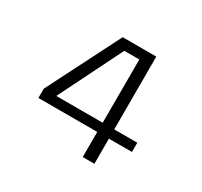

<svg xmlns="http://www.w3.org/2000/svg" viewBox="-145 -893 1141 1086"><g transform="rotate(30 425.0 -350.0)"><path d="M736 -224.5V-164H585.5V0H509L509.5 -164H125V-224.5L366 -700H585.5V-224.5ZM510.5 -638H412.5L207 -224.5H510Z"/></g></svg>

Font: League Mono Wide Light
Style: Regular
Weight: 300
Width: 8
Designer: Tyler Finck
Foundry: The League of Moveable Type / Tyler Finck
Version: Version 2.210